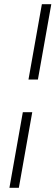

<svg xmlns="http://www.w3.org/2000/svg" viewBox="-20 -804 266 917"><path d="M116 -424H161L225 -784H180ZM134 -268H89L25 93H70Z"/></svg>

Font: Momo Neue ExtLt
Style: Italic
Weight: 200
Italic angle: -10°
Designer: Ninad Kale (Devanagari), Jonny Pinhorn (Latin)
Foundry: Indian Type Foundry
Version: 4.004